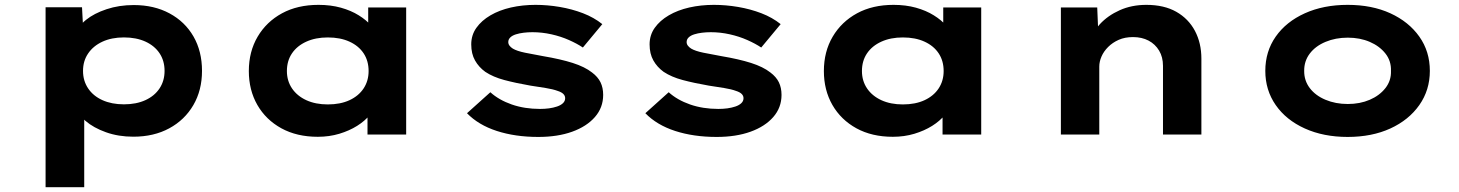

<svg xmlns="http://www.w3.org/2000/svg" viewBox="-20 -562 6096 802"><path d="M170.4 220V-531.7H322.6L328.9 -411.9L298.6 -420.9Q305.6 -451.8 339.3 -479Q373 -506.2 425.1 -523.5Q477.2 -540.9 538.6 -540.9Q623.7 -540.9 688.2 -506.1Q752.7 -471.3 788.3 -409.5Q823.8 -347.6 823.8 -265.9Q823.8 -185.1 787.7 -123.1Q751.6 -61 687 -26Q622.4 9 537 9Q474.6 9 422.6 -9.6Q370.6 -28.1 336.8 -57.3Q303 -86.6 294.9 -117L331.8 -131V220ZM497.6 -126.2Q549.3 -126.2 587.4 -143.7Q625.5 -161.1 646.5 -192.8Q667.4 -224.5 667.4 -265.9Q667.4 -307.8 646.7 -339.2Q625.9 -370.6 587.6 -388.2Q549.3 -405.7 497.6 -405.7Q446.4 -405.7 407.8 -387.9Q369.3 -370 348.1 -338.6Q326.8 -307.3 326.8 -265.9Q326.8 -224.5 348.1 -192.8Q369.3 -161.1 407.8 -143.7Q446.4 -126.2 497.6 -126.2Z M1307.5 9.4Q1220 9.4 1155.3 -26.1Q1090.7 -61.6 1055 -123.6Q1019.4 -185.6 1019.4 -265.3Q1019.4 -346.4 1056.2 -408.8Q1093 -471.2 1158 -506.5Q1222.9 -541.7 1310.5 -541.7Q1361.2 -541.7 1403.9 -529.9Q1446.5 -518 1478.5 -498Q1510.6 -478.1 1531 -454.4Q1551.3 -430.6 1556.4 -408.1L1518 -405.1V-530.7H1676.6V0H1515.1V-142.4L1548.2 -133.1Q1544.9 -107 1524.5 -81.8Q1504.1 -56.6 1471.6 -36.2Q1439.2 -15.9 1397.3 -3.2Q1355.4 9.4 1307.5 9.4ZM1349.3 -125.8Q1401.6 -125.8 1439.9 -143.5Q1478.2 -161.3 1499 -192.9Q1519.7 -224.5 1519.7 -265.3Q1519.7 -307.7 1499 -339.1Q1478.2 -370.5 1439.9 -388Q1401.6 -405.6 1349.3 -405.6Q1298.1 -405.6 1259.5 -388Q1220.9 -370.5 1199.6 -339.1Q1178.4 -307.7 1178.4 -265.3Q1178.4 -224.5 1199.6 -192.9Q1220.9 -161.3 1259.5 -143.5Q1298.1 -125.8 1349.3 -125.8Z M2228.5 10Q2132 10 2055.1 -15Q1978.3 -40 1930.7 -89.1L2028.2 -176.7Q2064.1 -144.3 2117.6 -125.6Q2171.1 -107 2235.7 -107Q2255.1 -107 2273.3 -109.4Q2291.5 -111.9 2306.9 -117.1Q2322.3 -122.3 2331.5 -131Q2340.7 -139.6 2340.7 -151.8Q2340.7 -172.3 2309.8 -182.1Q2290.2 -189.5 2259.1 -194.5Q2227.9 -199.5 2195.4 -204.4Q2133.6 -215.2 2086.7 -227.7Q2039.8 -240.2 2007.1 -261.9Q1979.9 -281.6 1964.2 -309.5Q1948.4 -337.4 1948.4 -376.5Q1948.4 -415.6 1970 -445.9Q1991.6 -476.3 2028.6 -497.9Q2065.6 -519.6 2114.1 -530.7Q2162.7 -541.7 2217 -541.7Q2266.9 -541.7 2318.1 -533Q2369.3 -524.3 2415.3 -506.7Q2461.2 -489 2495.9 -461.2L2414.7 -363.5Q2390.8 -379.6 2356.8 -394.7Q2322.7 -409.9 2283.2 -418.7Q2243.6 -427.5 2204.2 -427.5Q2184.8 -427.5 2167.2 -425.3Q2149.7 -423.2 2134.8 -418.5Q2119.9 -413.8 2111.5 -405.6Q2103.1 -397.4 2103.1 -386.3Q2103.1 -378.3 2108.1 -371.5Q2113.1 -364.6 2122.2 -358.9Q2139.2 -348.8 2172.7 -341.9Q2206.2 -334.9 2248.4 -327.5Q2321.4 -315.2 2372.1 -299.1Q2422.9 -282.9 2453 -259.2Q2477.3 -241 2488.4 -218.3Q2499.5 -195.5 2499.5 -165.6Q2499.5 -112.6 2465 -73.1Q2430.5 -33.6 2369.9 -11.8Q2309.3 10 2228.5 10Z M2973.5 10Q2877 10 2800.1 -15Q2723.3 -40 2675.7 -89.1L2773.2 -176.7Q2809.1 -144.3 2862.6 -125.6Q2916.1 -107 2980.7 -107Q3000.1 -107 3018.3 -109.4Q3036.5 -111.9 3051.9 -117.1Q3067.3 -122.3 3076.5 -131Q3085.7 -139.6 3085.7 -151.8Q3085.7 -172.3 3054.8 -182.1Q3035.2 -189.5 3004.1 -194.5Q2972.9 -199.5 2940.4 -204.4Q2878.6 -215.2 2831.7 -227.7Q2784.8 -240.2 2752.1 -261.9Q2724.9 -281.6 2709.2 -309.5Q2693.4 -337.4 2693.4 -376.5Q2693.4 -415.6 2715 -445.9Q2736.6 -476.3 2773.6 -497.9Q2810.6 -519.6 2859.1 -530.7Q2907.7 -541.7 2962 -541.7Q3011.9 -541.7 3063.1 -533Q3114.3 -524.3 3160.3 -506.7Q3206.2 -489 3240.9 -461.2L3159.7 -363.5Q3135.8 -379.6 3101.8 -394.7Q3067.7 -409.9 3028.2 -418.7Q2988.6 -427.5 2949.2 -427.5Q2929.8 -427.5 2912.2 -425.3Q2894.7 -423.2 2879.8 -418.5Q2864.9 -413.8 2856.5 -405.6Q2848.1 -397.4 2848.1 -386.3Q2848.1 -378.3 2853.1 -371.5Q2858.1 -364.6 2867.2 -358.9Q2884.2 -348.8 2917.7 -341.9Q2951.2 -334.9 2993.4 -327.5Q3066.4 -315.2 3117.1 -299.1Q3167.9 -282.9 3198 -259.2Q3222.3 -241 3233.4 -218.3Q3244.5 -195.5 3244.5 -165.6Q3244.5 -112.6 3210 -73.1Q3175.5 -33.6 3114.9 -11.8Q3054.3 10 2973.5 10Z M3709.5 9.4Q3622 9.4 3557.3 -26.1Q3492.7 -61.6 3457 -123.6Q3421.4 -185.6 3421.4 -265.3Q3421.4 -346.4 3458.2 -408.8Q3495 -471.2 3560 -506.5Q3624.9 -541.7 3712.5 -541.7Q3763.2 -541.7 3805.9 -529.9Q3848.5 -518 3880.5 -498Q3912.6 -478.1 3933 -454.4Q3953.3 -430.6 3958.4 -408.1L3920 -405.1V-530.7H4078.6V0H3917.1V-142.4L3950.2 -133.1Q3946.9 -107 3926.5 -81.8Q3906.1 -56.6 3873.6 -36.2Q3841.2 -15.9 3799.3 -3.2Q3757.4 9.4 3709.5 9.4ZM3751.3 -125.8Q3803.6 -125.8 3841.9 -143.5Q3880.2 -161.3 3901 -192.9Q3921.7 -224.5 3921.7 -265.3Q3921.7 -307.7 3901 -339.1Q3880.2 -370.5 3841.9 -388Q3803.6 -405.6 3751.3 -405.6Q3700.1 -405.6 3661.5 -388Q3622.9 -370.5 3601.6 -339.1Q3580.4 -307.7 3580.4 -265.3Q3580.4 -224.5 3601.6 -192.9Q3622.9 -161.3 3661.5 -143.5Q3700.1 -125.8 3751.3 -125.8Z M4411.4 0V-530.7H4563.2L4568.9 -393.7L4526.2 -383.6Q4541.6 -425.6 4574.4 -461.2Q4607.3 -496.9 4657.1 -519.3Q4706.9 -541.7 4768.3 -541.7Q4842.6 -541.7 4893.6 -512.7Q4944.6 -483.6 4971.5 -432.8Q4998.3 -382 4998.3 -317V0H4837.9V-286.9Q4837.9 -323.5 4821.7 -350.6Q4805.5 -377.7 4777.6 -392.4Q4749.7 -407.1 4712.6 -407.1Q4678.9 -407.1 4653.1 -395.7Q4627.3 -384.3 4608.8 -365.8Q4590.3 -347.3 4581.1 -326Q4571.8 -304.7 4571.8 -283.8V0H4492.1Q4454.7 0 4434.6 0Q4414.4 0 4411.4 0Z M5609.2 10Q5508.5 10 5430.4 -25.3Q5352.3 -60.6 5308.8 -123.1Q5265.3 -185.7 5265.3 -265.9Q5265.3 -347 5308.8 -409.1Q5352.3 -471.2 5430.4 -506.5Q5508.5 -541.7 5609.2 -541.7Q5710.5 -541.7 5787.6 -506.5Q5864.6 -471.2 5908.6 -409.1Q5952.6 -347 5952.6 -265.9Q5952.6 -185.7 5908.6 -123.1Q5864.6 -60.6 5787.6 -25.3Q5710.5 10 5609.2 10ZM5609.8 -127.6Q5660.7 -127.6 5701.6 -145.2Q5742.4 -162.7 5767 -194Q5791.6 -225.4 5790.2 -265.9Q5791.6 -307.4 5767 -338.5Q5742.4 -369.6 5701.6 -387.1Q5660.7 -404.7 5609.8 -404.7Q5558.7 -404.7 5516.8 -387.1Q5474.9 -369.6 5451.1 -338.3Q5427.3 -307 5427.7 -265.9Q5427.3 -225.4 5451.1 -194Q5474.9 -162.7 5516.8 -145.2Q5558.7 -127.6 5609.8 -127.6Z"/></svg>

Font: Lexend Peta
Style: Regular
Weight: 400
Designer: Bonnie Shaver-Troup, Thomas Jockin
Foundry: Lexend
Version: Version 1.007